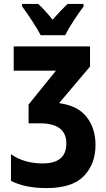

<svg xmlns="http://www.w3.org/2000/svg" viewBox="-20 -951 540 981"><path d="M313 -771Q328 -802 356.5 -845.5Q385 -889 407 -918V-931H326Q290 -898 249 -850Q209 -900 175 -931H93V-918Q115 -889 144 -844.5Q173 -800 188 -771ZM468 -211Q468 -295 423 -353Q378 -411 282 -424L440 -611V-714H50V-590H266L126 -417V-321H183Q319 -321 319 -218Q319 -116 198 -116Q103 -116 36 -163V-27Q108 10 218 10Q349 10 408.5 -51.5Q468 -113 468 -211Z"/></svg>

Font: Noto Sans Mono UI Condensed ExtraBold
Style: Regular
Weight: 800
Width: 3
Designer: Monotype Design team
Foundry: Monotype Imaging Inc.
Version: 1.000